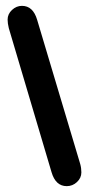

<svg xmlns="http://www.w3.org/2000/svg" viewBox="-20 -626 303 656"><path d="M156 -38Q170 10 208 10Q228 10 243 -4Q258 -18 258 -37Q258 -44 257 -51.5Q256 -59 254 -66L107 -558Q93 -606 55 -606Q36 -606 21 -592Q6 -578 6 -559Q6 -553 7 -545.5Q8 -538 10 -530Z"/></svg>

Font: Beiruti SemiBold
Style: Regular
Weight: 600
Designer: Arlette Boutros
Foundry: Boutros
Version: Version 1.41